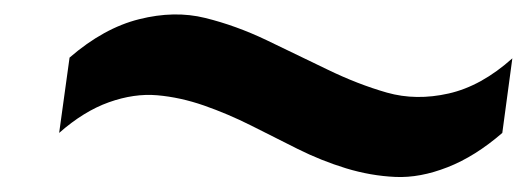

<svg xmlns="http://www.w3.org/2000/svg" viewBox="-20 -390 714 260"><path d="M60.1 -210 74.2 -312Q120.6 -352.1 168.5 -364Q216.3 -376 257.8 -365.7Q299.3 -355.5 340.8 -335.7Q382.3 -315.9 423.3 -295.9Q464.4 -275.9 503.9 -264.6Q543.5 -253.4 587.6 -263.4Q631.8 -273.4 673.8 -311L660.2 -210Q623.5 -178.2 586.2 -163.6Q548.8 -148.9 515.4 -150.4Q481.9 -151.9 448.5 -162.1Q415 -172.4 383.3 -188.2Q351.6 -204.1 320.1 -220Q288.6 -235.8 256.3 -247.1Q224.1 -258.3 192.9 -261Q161.6 -263.7 127.4 -251.5Q93.3 -239.3 60.1 -210Z"/></svg>

Font: Fivo Sans Modern
Style: Italic
Weight: 700
Designer: Alexander Slobzheninov
Foundry: Alexander Slobzheninov
Version: 1.0